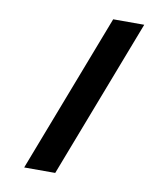

<svg xmlns="http://www.w3.org/2000/svg" viewBox="-82 -793 764 871"><g transform="rotate(10 300.0 -357.0)"><path d="M88 9 369 -723H512L231 9Z"/></g></svg>

Font: Noto Sans Mono Extra
Style: Regular
Weight: 800
Designer: Monotype Design Team
Foundry: Monotype Imaging Inc.
Version: Version 1.900